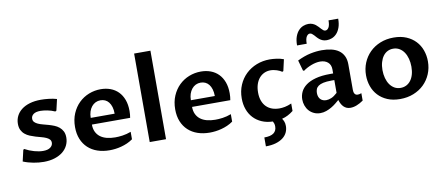

<svg xmlns="http://www.w3.org/2000/svg" viewBox="-81 -1120 3878 1671"><g transform="rotate(-10 1857.5 -284.5)"><path d="M66.9 -125 75.7 -130.4Q115.2 -108.9 158 -96.9Q200.7 -85 235.8 -85Q278.3 -85 300.3 -101.8Q322.3 -118.7 322.3 -143.1Q322.3 -161.1 311 -172.6Q299.8 -184.1 281.2 -192.1Q262.7 -200.2 239 -206.3Q215.3 -212.4 190.9 -219.7Q166.5 -227.1 142.8 -236.8Q119.1 -246.6 100.6 -262Q82 -277.3 70.8 -299.8Q59.6 -322.3 59.6 -355Q59.6 -392.1 75.2 -423.6Q90.8 -455.1 120.6 -478.3Q150.4 -501.5 193.6 -514.4Q236.8 -527.3 292 -527.3Q305.7 -527.3 323.7 -526.4Q341.8 -525.4 360.8 -523.2Q379.9 -521 398.4 -517.6Q417 -514.2 432.6 -509.3L409.7 -410.6L399.4 -404.8Q383.3 -412.1 366 -417.5Q348.6 -422.9 331.8 -426Q314.9 -429.2 299.8 -430.9Q284.7 -432.6 272.5 -432.6Q230.5 -432.6 210 -417Q189.5 -401.4 189.5 -377.4Q189.5 -358.9 200.9 -347.2Q212.4 -335.4 231 -327.1Q249.5 -318.8 273.2 -312.7Q296.9 -306.6 321.8 -299.6Q346.7 -292.5 370.4 -283Q394 -273.4 412.6 -258.1Q431.2 -242.7 442.6 -220.5Q454.1 -198.2 454.1 -165.5Q454.1 -129.4 439 -97.4Q423.8 -65.4 394.8 -41.7Q365.7 -18.1 323 -4.2Q280.3 9.8 225.6 9.8Q204.1 9.8 180.9 7.6Q157.7 5.4 134.3 1Q110.8 -3.4 87.9 -10Q64.9 -16.6 43.9 -25.4Z M1014.2 -50.8Q990.2 -33.7 963.9 -22.2Q937.5 -10.7 910.6 -3.7Q883.8 3.4 857.4 6.6Q831.1 9.8 807.1 9.8Q748.5 9.8 700.2 -6.8Q651.9 -23.4 617.2 -55.7Q582.5 -87.9 563.5 -134.5Q544.4 -181.2 544.4 -241.2Q544.4 -307.6 567.1 -360.6Q589.8 -413.6 627.9 -450.7Q666 -487.8 716.1 -507.6Q766.1 -527.3 820.8 -527.3Q867.2 -527.3 906.7 -512.7Q946.3 -498 975.1 -469Q1003.9 -439.9 1020 -397Q1036.1 -354 1036.1 -297.4Q1036.1 -280.8 1034.7 -265.4Q1033.2 -250 1030.8 -237.3H692.9Q692.9 -200.7 705.8 -173.3Q718.8 -146 742.4 -127.9Q766.1 -109.9 799.6 -101.1Q833 -92.3 873.5 -92.3Q886.7 -92.3 903.3 -93.3Q919.9 -94.2 938.5 -96.9Q957 -99.6 976.3 -104.5Q995.6 -109.4 1014.2 -116.7ZM904.3 -296.4Q904.3 -330.6 896.5 -356.2Q888.7 -381.8 875 -398.9Q861.3 -416 842.8 -424.3Q824.2 -432.6 802.7 -432.6Q778.8 -432.6 758.8 -422.9Q738.8 -413.1 724.1 -395Q709.5 -377 701.2 -352.1Q692.9 -327.1 692.9 -296.4Z M1162.1 -782.2H1306.2V0H1162.1Z M1899.4 -50.8Q1875.5 -33.7 1849.1 -22.2Q1822.8 -10.7 1795.9 -3.7Q1769 3.4 1742.7 6.6Q1716.3 9.8 1692.4 9.8Q1633.8 9.8 1585.4 -6.8Q1537.1 -23.4 1502.4 -55.7Q1467.8 -87.9 1448.7 -134.5Q1429.7 -181.2 1429.7 -241.2Q1429.7 -307.6 1452.4 -360.6Q1475.1 -413.6 1513.2 -450.7Q1551.3 -487.8 1601.3 -507.6Q1651.4 -527.3 1706.1 -527.3Q1752.4 -527.3 1792 -512.7Q1831.5 -498 1860.4 -469Q1889.2 -439.9 1905.3 -397Q1921.4 -354 1921.4 -297.4Q1921.4 -280.8 1919.9 -265.4Q1918.5 -250 1916 -237.3H1578.1Q1578.1 -200.7 1591.1 -173.3Q1604 -146 1627.7 -127.9Q1651.4 -109.9 1684.8 -101.1Q1718.3 -92.3 1758.8 -92.3Q1772 -92.3 1788.6 -93.3Q1805.2 -94.2 1823.7 -96.9Q1842.3 -99.6 1861.6 -104.5Q1880.9 -109.4 1899.4 -116.7ZM1789.6 -296.4Q1789.6 -330.6 1781.7 -356.2Q1773.9 -381.8 1760.3 -398.9Q1746.6 -416 1728 -424.3Q1709.5 -432.6 1688 -432.6Q1664.1 -432.6 1644 -422.9Q1624 -413.1 1609.4 -395Q1594.7 -377 1586.4 -352.1Q1578.1 -327.1 1578.1 -296.4Z M2433.1 -50.8Q2409.7 -32.2 2384.8 -19.3Q2359.9 -6.3 2332 0.5Q2340.3 11.7 2346.9 28.1Q2353.5 44.4 2353.5 67.9Q2353.5 98.1 2341.1 124.5Q2328.6 150.9 2303.2 170.4Q2277.8 189.9 2240 201.2Q2202.1 212.4 2151.4 212.4V133.8Q2207.5 133.8 2234.4 113.8Q2261.2 93.8 2261.2 55.7Q2261.2 41.5 2258.1 31Q2254.9 20.5 2249 9.8Q2194.3 8.3 2151.4 -10.5Q2108.4 -29.3 2078.4 -61.5Q2048.3 -93.8 2032.5 -137.9Q2016.6 -182.1 2016.6 -234.9Q2016.6 -299.3 2039.8 -353.3Q2063 -407.2 2103.3 -445.8Q2143.6 -484.4 2198 -505.9Q2252.4 -527.3 2315.4 -527.3Q2340.3 -527.3 2373.5 -522.9Q2406.7 -518.6 2437.5 -507.3L2414.6 -406.7L2404.8 -401.9Q2396.5 -407.7 2385 -413.3Q2373.5 -418.9 2360.4 -423.1Q2347.2 -427.2 2333 -429.9Q2318.8 -432.6 2304.7 -432.6Q2274.9 -432.6 2249.5 -420.9Q2224.1 -409.2 2205.3 -387.2Q2186.5 -365.2 2176 -333.3Q2165.5 -301.3 2165.5 -261.2Q2165.5 -218.3 2177.5 -186.5Q2189.5 -154.8 2210.9 -133.8Q2232.4 -112.8 2261.7 -102.5Q2291 -92.3 2326.2 -92.3Q2348.1 -92.3 2374.3 -97.4Q2400.4 -102.5 2433.1 -116.7Z M2841.8 -75.7Q2828.1 -64 2809.8 -49.1Q2791.5 -34.2 2769.5 -21.2Q2747.6 -8.3 2722.2 0.7Q2696.8 9.8 2668.9 9.8Q2638.2 9.8 2613 -2Q2587.9 -13.7 2570.3 -33.4Q2552.7 -53.2 2543.2 -79.6Q2533.7 -106 2533.7 -134.8Q2533.7 -169.4 2548.8 -201.4Q2564 -233.4 2596.9 -257.8Q2629.9 -282.2 2682.6 -296.6Q2735.4 -311 2810.5 -311H2837.9V-346.2Q2837.9 -387.7 2811.8 -410.2Q2785.6 -432.6 2742.7 -432.6Q2725.1 -432.6 2705.1 -428.5Q2685.1 -424.3 2665.3 -416.7Q2645.5 -409.2 2626.7 -399.2Q2607.9 -389.2 2592.3 -377.4L2583.5 -382.3L2557.6 -474.6Q2618.7 -504.4 2672.1 -515.9Q2725.6 -527.3 2774.9 -527.3Q2820.8 -527.3 2859.1 -518.3Q2897.5 -509.3 2924.6 -490Q2951.7 -470.7 2966.8 -439.9Q2981.9 -409.2 2981.9 -365.7V-142.1Q2981.9 -133.8 2983.2 -125Q2984.4 -116.2 2988.3 -108.9Q2992.2 -101.6 2999 -96.9Q3005.9 -92.3 3017.1 -92.3Q3023.9 -92.3 3032.2 -93.8Q3040.5 -95.2 3049.8 -99.1V-33.7Q3020.5 -13.2 2991.5 -1.7Q2962.4 9.8 2935.1 9.8Q2915.5 9.8 2900.9 3.2Q2886.2 -3.4 2875 -14.6Q2863.8 -25.9 2855.7 -41.5Q2847.7 -57.1 2841.8 -75.7ZM2837.9 -252.4H2813Q2768.1 -252.4 2740 -246.1Q2711.9 -239.7 2696.3 -228.3Q2680.7 -216.8 2674.8 -201.2Q2668.9 -185.5 2668.9 -167.5Q2668.9 -148.4 2674.3 -134.3Q2679.7 -120.1 2689.2 -110.8Q2698.7 -101.6 2711.4 -96.9Q2724.1 -92.3 2738.8 -92.3Q2759.8 -92.3 2783.9 -102.1Q2808.1 -111.8 2837.9 -139.2ZM2834.5 -605.5Q2814 -605.5 2798.6 -611.6Q2783.2 -617.7 2771.5 -627Q2759.8 -636.2 2750.5 -646.7Q2741.2 -657.2 2732.7 -666.5Q2724.1 -675.8 2715.8 -681.9Q2707.5 -688 2697.3 -688Q2681.2 -688 2668.7 -668.5Q2656.2 -648.9 2656.2 -605.5H2570.8Q2570.8 -651.9 2582.5 -683.8Q2594.2 -715.8 2613 -735.6Q2631.8 -755.4 2654.8 -764.2Q2677.7 -772.9 2699.7 -772.9Q2719.7 -772.9 2735.4 -766.8Q2751 -760.7 2762.9 -751.5Q2774.9 -742.2 2784.4 -731.7Q2793.9 -721.2 2802.5 -711.9Q2811 -702.6 2819.1 -696.5Q2827.1 -690.4 2836.4 -690.4Q2854 -690.4 2866.2 -710Q2878.4 -729.5 2878.4 -772.9H2963.9Q2963.9 -726.6 2952.1 -694.6Q2940.4 -662.6 2921.6 -642.8Q2902.8 -623 2879.9 -614.3Q2856.9 -605.5 2834.5 -605.5Z M3374.5 9.8Q3310.5 9.8 3262.5 -10.7Q3214.4 -31.2 3181.9 -66.2Q3149.4 -101.1 3133.1 -147.2Q3116.7 -193.4 3116.7 -244.6Q3116.7 -303.7 3137.9 -355.2Q3159.2 -406.7 3197.8 -445.1Q3236.3 -483.4 3290.3 -505.4Q3344.2 -527.3 3409.7 -527.3Q3473.1 -527.3 3521.5 -506.8Q3569.8 -486.3 3602.5 -451.4Q3635.3 -416.5 3651.9 -370.1Q3668.5 -323.7 3668.5 -272Q3668.5 -211.9 3646.7 -160.4Q3625 -108.9 3586.2 -71Q3547.4 -33.2 3493.4 -11.7Q3439.5 9.8 3374.5 9.8ZM3395.5 -85Q3422.4 -85 3445.1 -96.2Q3467.8 -107.4 3484.4 -128.9Q3501 -150.4 3510 -181.2Q3519 -211.9 3519 -251Q3519 -288.1 3510.3 -321.3Q3501.5 -354.5 3484.9 -379.2Q3468.3 -403.8 3444.1 -418.2Q3419.9 -432.6 3389.2 -432.6Q3361.3 -432.6 3338.6 -420.9Q3315.9 -409.2 3299.8 -387.2Q3283.7 -365.2 3274.7 -334.2Q3265.6 -303.2 3265.6 -265.1Q3265.6 -226.6 3274.7 -193.6Q3283.7 -160.6 3300.5 -136.5Q3317.4 -112.3 3341.3 -98.6Q3365.2 -85 3395.5 -85Z"/></g></svg>

Font: Proza Libre
Style: SemiBold
Weight: 600
Designer: Jasper de Waard
Foundry: Jasper de Waard
Version: Version 1.000; ttfautohint (v1.4.1.8-43bc) -l 8 -r 50 -G 200